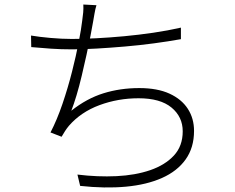

<svg xmlns="http://www.w3.org/2000/svg" viewBox="-20 -798 1040 848"><path d="M406 -775Q401 -759 397.5 -738.5Q394 -718 391 -701Q387 -677 379.5 -639Q372 -601 362 -555.5Q352 -510 341 -463.5Q330 -417 318 -377Q306 -337 295 -309Q363 -363 437 -386Q511 -409 595 -409Q675 -409 728.5 -384.5Q782 -360 809.5 -317.5Q837 -275 837 -220Q837 -146 800 -94Q763 -42 695.5 -12Q628 18 536 26.5Q444 35 334 23L322 -27Q411 -16 494.5 -20Q578 -24 643.5 -46.5Q709 -69 748 -111Q787 -153 787 -218Q787 -282 737.5 -323Q688 -364 592 -364Q501 -364 419 -333.5Q337 -303 284 -242Q275 -231 267.5 -219.5Q260 -208 252 -194L203 -213Q232 -269 256 -339.5Q280 -410 298 -481Q316 -552 327.5 -611.5Q339 -671 343 -706Q346 -726 347.5 -743.5Q349 -761 348 -778ZM117 -641Q152 -635 202.5 -630.5Q253 -626 297 -626Q345 -626 404.5 -629Q464 -632 528.5 -638Q593 -644 657.5 -653.5Q722 -663 779 -676V-625Q723 -615 659.5 -606.5Q596 -598 531.5 -592.5Q467 -587 407 -583.5Q347 -580 298 -580Q250 -580 205.5 -583Q161 -586 118 -590Z"/></svg>

Font: Noto Sans JP Thin Light
Style: Regular
Weight: 300
Version: Version 2.004-H2;hotconv 1.0.118;makeotfexe 2.5.65603